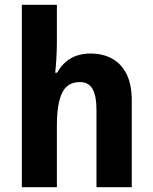

<svg xmlns="http://www.w3.org/2000/svg" viewBox="-20 -780 638 800"><path d="M217 -608Q217 -567 214.5 -530Q212 -493 210 -477H218Q233 -504 254 -522Q275 -540 301 -548.5Q327 -557 357 -557Q409 -557 447.5 -535.5Q486 -514 507.5 -471Q529 -428 529 -361V0H382V-321Q382 -381 365.5 -409.5Q349 -438 313 -438Q260 -438 238.5 -392.5Q217 -347 217 -258V0H71V-760H217Z"/></svg>

Font: Noto Sans Bengali SemiCondensed
Style: Bold
Weight: 700
Width: 4
Designer: Jelle Bosma - Monotype Design Team
Foundry: Monotype Imaging Inc.
Version: Version 2.003